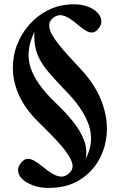

<svg xmlns="http://www.w3.org/2000/svg" viewBox="-20 -734 566 910"><path d="M310 -713Q354 -716 386.5 -706Q419 -696 438 -678Q457 -660 460 -639.5Q463 -619 448 -600Q434 -581 417.5 -580Q401 -579 383.5 -590.5Q366 -602 348 -617.5Q330 -633 311 -645.5Q292 -658 273 -661.5Q254 -665 234 -651Q215 -637 213.5 -617.5Q212 -598 224.5 -574Q237 -550 259 -522.5Q281 -495 308.5 -465Q336 -435 366 -403Q433 -330 462 -252.5Q491 -175 486 -103.5Q481 -32 448 25.5Q415 83 359 118Q303 153 230 156Q185 159 150.5 149Q116 139 93.5 121.5Q71 104 66.5 82.5Q62 61 77 41Q93 20 109.5 19Q126 18 144.5 29Q163 40 183 56.5Q203 73 223 86Q243 99 263.5 102.5Q284 106 303 91Q332 69 321 35.5Q310 2 268 -46Q226 -94 158 -160Q98 -220 70 -282.5Q42 -345 41 -406.5Q40 -468 61 -522Q82 -576 119.5 -618Q157 -660 206 -685Q255 -710 310 -713ZM143 -583Q121 -537 116.5 -494.5Q112 -452 125 -413Q138 -374 166 -334.5Q194 -295 237 -253Q287 -206 323.5 -161Q360 -116 377.5 -71.5Q395 -27 386 19Q408 -23 411 -63.5Q414 -104 400 -144Q386 -184 357 -225.5Q328 -267 285 -310Q243 -354 214.5 -387Q186 -420 170 -449.5Q154 -479 147.5 -510.5Q141 -542 143 -583Z"/></svg>

Font: Cinzel
Style: Bold
Weight: 700
Designer: Natanael Gama
Version: Version 2.000